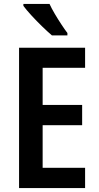

<svg xmlns="http://www.w3.org/2000/svg" viewBox="-20 -1050 503 977"><path d="M413 -93H77V-807H413V-705H197V-516H398V-413H197V-196H413ZM232 -1030Q242 -1008 258.5 -980Q275 -952 292.5 -925.5Q310 -899 323 -882V-870H244Q224 -887 195 -915Q166 -943 139.5 -972Q113 -1001 99 -1020V-1030Z"/></svg>

Font: Noto Sans Kannada UI Condensed SemiBold
Style: Regular
Weight: 600
Width: 3
Designer: Jelle Bosma - Monotype Design Team
Foundry: Monotype Imaging Inc.
Version: Version 2.005; ttfautohint (v1.8.4.7-5d5b)